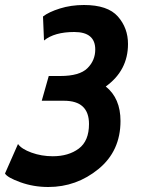

<svg xmlns="http://www.w3.org/2000/svg" viewBox="-26 -734 574 768"><path d="M167 14Q108 14 55.5 -5Q3 -24 -6 -40L46 -158Q60 -138 100 -123.5Q140 -109 185 -109Q248 -109 289 -139.5Q330 -170 330 -238Q330 -331 230 -331H141L169 -430H215Q292 -430 323.5 -461Q355 -492 355 -536Q355 -606 271 -606Q192 -606 150 -572L146 -668Q169 -686 213.5 -700Q258 -714 310 -714Q405 -714 445.5 -668Q486 -622 486 -558Q486 -452 397 -388Q456 -341 456 -250Q456 -130 368 -58Q280 14 167 14Z"/></svg>

Font: Cabin
Style: Bold Italic
Weight: 700
Designer: Pablo Impallari
Foundry: Pablo Impallari. www.impallari.com Igino Marini. www.ikern.com
Version: Version 1.005